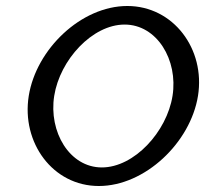

<svg xmlns="http://www.w3.org/2000/svg" viewBox="-20 -610 685 641"><path d="M76 -290C51 -134 156 11 310 11C464 11 616 -134 641 -290C666 -446 559 -590 405 -590C251 -590 101 -446 76 -290ZM161 -290C180 -410 288 -528 396 -528C504 -528 575 -410 556 -290C537 -170 428 -51 320 -51C212 -51 142 -170 161 -290Z"/></svg>

Font: Charger Sport
Style: DfObl
Weight: 400
Designer: Jasper
Foundry: Cannot Into Space Fonts
Version: Version 1.1